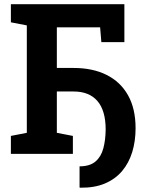

<svg xmlns="http://www.w3.org/2000/svg" viewBox="-20 -731 686 912"><path d="M360.8 160.6 357.9 159.7V59.1Q406.7 59.1 433.6 36.1Q460.4 13.2 470.9 -26.6Q481.4 -66.4 481.9 -115.7Q481.9 -205.6 442.9 -251Q403.8 -296.4 329.6 -296.4H250V-100.1L326.2 -85.4V0H31.7V-85.4L107.4 -100.1V-610.4L31.7 -625V-710.9H570.8V-530.8H461.4L455.6 -601.1H250V-408.2H329.6Q420.4 -408.2 486.3 -375.2Q552.2 -342.3 588.1 -278.6Q624 -214.8 624 -122.1Q624 -61 608.2 -9Q592.3 43 560.1 81.3Q527.8 119.6 478.3 140.6Q428.7 161.6 360.8 160.6Z"/></svg>

Font: Roboto Slab LO
Style: Bold
Weight: 700
Designer: Google
Version: Version 2.000